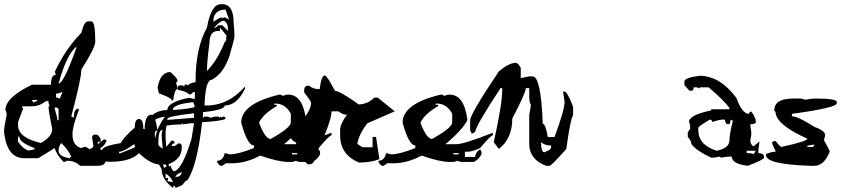

<svg xmlns="http://www.w3.org/2000/svg" viewBox="-20 -803 4073 930"><path d="M404.8 -699.2H423.3Q441.4 -699.2 441.4 -601.1Q441.4 -571.3 374 -466.3Q374 -421.4 325.2 -239.3L337.4 -232.9Q337.4 -272.5 356 -275.9H361.8V-270Q331.1 -190.9 331.1 -153.3Q331.1 -96.2 374 -85.9Q386.2 -91.8 392.6 -91.8Q411.1 -85.9 411.1 -79.6Q429.2 -84 484.4 -128.9L496.6 -122.6Q488.3 -97.2 466.3 -85.9L472.2 -55.2V-48.8L466.3 -36.6Q490.7 -33.7 490.7 -18.6Q484.4 0 454.1 0H368.2Q342.3 -24.4 306.6 -24.4Q294.9 -18.6 288.1 -18.6Q253.4 -53.2 245.1 -85.9L165.5 -36.6H98.1Q14.6 -36.6 0 -159.7V-177.7Q0 -186 12.2 -245.1Q12.2 -259.3 6.3 -270Q6.3 -331.1 134.8 -392.6H227.1Q227.1 -441.4 251.5 -441.4L245.1 -454.1Q295.9 -564.5 374 -644Q387.7 -699.2 404.8 -699.2ZM263.7 -398.4Q288.1 -398.4 349.6 -570.3V-576.7Q302.7 -539.1 263.7 -398.4ZM251.5 -349.6V-331.1Q257.8 -331.1 270 -325.2L282.2 -356H275.9Q265.1 -349.6 251.5 -349.6ZM134.8 -318.8 141.1 -306.6Q152.8 -313 159.7 -313V-318.8ZM134.8 -288.1H85.9L91.8 -275.9Q67.4 -214.8 67.4 -208.5V-196.3Q67.4 -136.2 177.7 -110.4Q232.9 -141.1 232.9 -177.7Q214.8 -267.1 214.8 -288.1H220.7Q214.8 -298.8 214.8 -313H202.6Q170.4 -288.1 134.8 -288.1ZM245.1 -282.2V-275.9Q257.8 -236.3 257.8 -220.7H263.7V-270Q263.7 -282.2 251.5 -282.2ZM67.4 -141.1V-116.7Q88.9 -84.5 116.7 -73.7L147 -79.6V-85.9Q73.7 -112.8 73.7 -141.1ZM275.9 -110.4Q263.7 -90.3 263.7 -73.7Q263.7 -44.4 318.8 -36.6Q318.8 -43 325.2 -43Q309.6 -81.1 275.9 -110.4Z M805.2 -454.1Q839.8 -423.8 839.8 -412.6L832.5 -398.9Q839.8 -387.2 839.8 -371.6Q825.7 -371.6 818.8 -316.4H812Q812 -329.1 750 -350.6L743.2 -378.4Q756.8 -454.1 805.2 -454.1ZM708.5 -247.1H715.3Q731 -247.1 743.2 -171.4Q729.5 -169.4 729.5 -157.7Q729.5 -103.5 770.5 -81.5H777.3L812 -123Q825.7 -121.1 825.7 -109.4Q812 -106.9 812 -95.7H825.7L846.7 -109.4Q860.4 -106.9 860.4 -95.7V-88.9Q860.4 -30.3 791.5 -5.9H756.8Q711.4 -5.9 653.3 -61Q611.3 -19.5 515.6 -19.5H508.8Q450.2 -19.5 425.8 -61Q425.8 -84 432.6 -95.7L425.8 -136.7Q427.7 -150.9 439.5 -150.9H446.3Q456.5 -150.9 467.3 -129.9V-116.2H453.6V-95.7Q453.6 -85.4 474.1 -74.7Q474.1 -95.7 564 -109.4Q582 -141.6 632.8 -185.1Q632.8 -226.6 653.3 -226.6Q674.3 -226.6 674.3 -178.2H681.2Q681.2 -242.2 708.5 -247.1ZM556.6 -67.9V-61H564L632.8 -88.9V-102.5H626Q579.1 -67.9 556.6 -67.9Z M1049.3 -782.7H1056.6Q1111.8 -782.7 1111.8 -691.4Q1115.7 -653.3 1115.7 -627Q1115.7 -616.2 1092.3 -534.7Q1063.5 -447.3 1005.9 -416.5Q974.6 -416.5 970.7 -292H979Q1086.4 -292 1166.5 -383.8V-373Q1127.4 -292 1068.4 -292Q1068.4 -270 962.9 -259.8V-232.4L970.7 -238.3H979Q991.7 -238.3 998 -232.4L1021.5 -238.3H1037.1Q1041.5 -238.3 1041.5 -232.4L1049.3 -238.3Q1052.7 -238.3 1052.7 -232.4L1061 -238.3H1064.9Q1072.3 -236.3 1072.3 -227.1Q1050.3 -216.3 959 -210.9Q935.5 -1.5 888.2 69.8Q879.4 69.8 864.7 91.3Q852.1 100.1 829.6 107.4Q829.6 96.7 821.8 96.7L817.9 107.4Q762.7 65.4 762.7 15.6Q680.7 -120.6 680.7 -194.8Q714.8 -270 790.5 -270Q790.5 -308.1 896 -329.6Q911.6 -324.2 923.8 -324.2V-356.9H916L904.3 -345.7H896Q882.3 -360.8 841.3 -367.7V-378.4Q842.3 -389.2 849.6 -389.2H864.7L872.6 -383.8Q874 -394.5 880.4 -394.5Q888.2 -389.2 892.1 -389.2Q892.1 -398.9 927.2 -405.3V-410.6Q927.2 -569.3 982.4 -669.4Q1002.9 -782.7 1049.3 -782.7ZM1014.2 -712.9V-696.8Q1042 -718.8 1056.6 -718.8V-712.9L1064.9 -718.8Q1075.7 -718.8 1087.9 -707.5V-712.9L1072.3 -756.3Q1022.5 -756.3 1014.2 -712.9ZM1017.6 -669.4H1025.9L1037.1 -680.7H1056.6L1084.5 -653.3V-659.2Q1084.5 -691.9 1064.9 -702.6Q1046.4 -702.6 1017.6 -669.4ZM1045.4 -669.4V-653.3H1037.1Q994.6 -653.3 994.6 -594.2Q982.4 -503.9 982.4 -459Q1034.2 -512.2 1068.4 -599.6Q1076.7 -599.6 1076.7 -631.8ZM817.9 -275.9V-270Q912.6 -276.9 923.8 -286.1L916 -308.1Q826.7 -298.8 817.9 -275.9ZM790.5 -227.1V-222.2L919.9 -232.4V-254.4Q790.5 -239.7 790.5 -227.1ZM700.2 -178.7Q700.2 -147.5 724.1 -103Q735.4 -108.9 735.4 -113.8Q735.4 -119.1 731.4 -119.1Q731.4 -170.4 778.8 -238.3Q700.2 -224.6 700.2 -178.7ZM856.9 -200.2H845.2Q825.7 -200.2 786.6 -194.8L782.2 -168V-130.4L786.6 -75.7H782.2Q795.4 4.9 802.2 4.9Q802.2 -0.5 806.2 -0.5Q814 23.9 821.8 26.4H825.7Q863.8 13.2 907.7 -130.4L919.9 -206.1H904.3L864.7 -200.2V-206.1ZM747.1 -113.8Q747.1 -63.5 774.9 10.3Q782.2 4.9 786.6 4.9Q778.8 -17.1 778.8 -27.3H782.2Q771.5 -27.3 762.7 -146.5L766.6 -172.9H762.7Q747.1 -168 747.1 -113.8ZM829.6 53.7H834Q854.5 53.7 860.8 31.7H856.9Q829.6 44.9 829.6 53.7ZM782.2 37.6V59.1H794.4V64L790.5 75.2Q802.2 75.2 817.9 80.1Q809.6 53.7 782.2 37.6Z M1339.4 -344.7 1351.6 -338.4Q1362.3 -344.7 1376.5 -344.7Q1446.8 -344.7 1462.4 -221.7Q1441.9 -178.7 1363.8 -110.8Q1357.9 -110.8 1357.9 -104.5H1407.2Q1446.3 -104.5 1585.4 -160.2V-147.5Q1575.2 -147.5 1523.9 -85.9Q1484.4 -67.9 1462.4 -67.9H1450.2V-43H1499.5Q1501.5 -65.9 1523.9 -80.1L1530.3 -67.9V-55.2Q1517.6 -30.8 1493.2 -18.6H1438Q1423.8 -18.6 1413.1 -24.4Q1402.3 -18.6 1388.7 -18.6H1376.5Q1328.1 -18.6 1240.7 -49.3Q1169.4 -12.2 1105.5 -12.2H1074.7L1056.2 0H1050.3Q1041.5 0 1031.7 -18.6V-24.4Q1060.1 -24.4 1068.8 -61.5L1093.3 -55.2Q1132.3 -55.2 1210 -85.9V-98.6Q1178.2 -98.6 1148.4 -209Q1148.4 -300.8 1333 -344.7ZM1308.6 -301.3V-295.4H1320.8V-289.1Q1254.9 -251.5 1234.9 -209Q1262.2 -133.8 1290 -129.4Q1386.2 -182.6 1388.7 -209V-252.4Q1361.8 -301.3 1314.9 -301.3ZM1394.5 -61.5V-55.2H1419.4V-61.5Z M1553.2 -437.5Q1563.5 -437.5 1602.5 -362.8Q1625.5 -362.8 1718.3 -296.9Q1763.7 -299.8 1793 -330.1H1809.6L1892.1 -263.7L1759.8 -206.1Q1720.2 -156.2 1710.4 -106.4L1734.9 -89.8H1784.7V-139.6H1801.3L1817.9 -32.2Q1777.8 -15.6 1718.3 -15.6Q1627.4 -54.2 1627.4 -147.9V-172.9Q1627.4 -203.1 1660.6 -247.1Q1640.1 -247.1 1619.1 -263.7H1585.9Q1585.9 -211.9 1503.4 -40.5Q1503.4 -7.3 1478.5 -7.3H1470.2Q1431.6 -40.5 1412.6 -114.7Q1399.4 -114.7 1379.4 -147.9Q1445.8 -171.4 1445.8 -222.2Q1486.8 -272 1486.8 -305.2Q1486.8 -313 1453.6 -354.5V-371.1Q1456.5 -387.7 1470.2 -387.7H1478.5Q1494.6 -371.1 1528.3 -371.1Q1536.6 -437.5 1553.2 -437.5Z M2121.1 -344.7 2133.3 -338.4Q2144 -344.7 2158.2 -344.7Q2228.5 -344.7 2244.1 -221.7Q2223.6 -178.7 2145.5 -110.8Q2139.6 -110.8 2139.6 -104.5H2189Q2228 -104.5 2367.2 -160.2V-147.5Q2356.9 -147.5 2305.7 -85.9Q2266.1 -67.9 2244.1 -67.9H2231.9V-43H2281.2Q2283.2 -65.9 2305.7 -80.1L2312 -67.9V-55.2Q2299.3 -30.8 2274.9 -18.6H2219.7Q2205.6 -18.6 2194.8 -24.4Q2184.1 -18.6 2170.4 -18.6H2158.2Q2109.9 -18.6 2022.5 -49.3Q1951.2 -12.2 1887.2 -12.2H1856.4L1837.9 0H1832Q1823.2 0 1813.5 -18.6V-24.4Q1841.8 -24.4 1850.6 -61.5L1875 -55.2Q1914.1 -55.2 1991.7 -85.9V-98.6Q1960 -98.6 1930.2 -209Q1930.2 -300.8 2114.7 -344.7ZM2090.3 -301.3V-295.4H2102.5V-289.1Q2036.6 -251.5 2016.6 -209Q2043.9 -133.8 2071.8 -129.4Q2168 -182.6 2170.4 -209V-252.4Q2143.6 -301.3 2096.7 -301.3ZM2176.3 -61.5V-55.2H2201.2V-61.5Z M2478 -498.5Q2489.7 -498.5 2502.4 -474.1V-424.8L2543.5 -433.1H2559.6Q2600.6 -433.1 2608.9 -204.1Q2622.1 -204.1 2633.3 -139.2H2666Q2714.8 -271 2714.8 -310.5L2707 -359.4H2714.8Q2727.5 -359.4 2755.9 -286.1V-245.1Q2742.7 -225.6 2723.1 -81.5Q2650.9 0 2641.6 0H2625Q2543.5 -30.8 2543.5 -106.4V-245.1L2551.8 -294.4Q2543.5 -307.6 2543.5 -335V-376H2526.9Q2526.9 -353.5 2461.4 -229Q2461.4 -132.3 2396.5 -81.5L2371.6 -114.3Q2412.6 -297.9 2412.6 -367.7V-376H2404.3Q2281.7 -189.5 2281.7 -163.6L2265.6 -155.3L2257.3 -171.4V-220.7Q2257.3 -249.5 2396.5 -457.5Q2445.3 -498.5 2478 -498.5ZM2600.6 -114.3V-106.4Q2602.5 -65.4 2616.7 -65.4Q2649.4 -77.6 2649.4 -89.8V-98.1Q2619.1 -98.1 2600.6 -114.3Z M3367.7 -436Q3466.3 -436 3546.4 -329.6Q3574.7 -251.5 3607.9 -251.5Q3609.9 -262.7 3619.1 -262.7Q3641.1 -232.9 3641.1 -212.4Q3641.1 -201.2 3613.8 -201.2L3619.1 -162.1V-150.9L3613.8 -117.7Q3622.1 -94.7 3630.4 -94.7L3658.2 -117.7V-111.8Q3652.8 -81.5 3652.8 -61.5Q3680.7 -60.1 3680.7 -44.9V-39.6Q3680.7 -29.8 3602.5 0Q3524.4 -8.8 3524.4 -44.9Q3503.9 -44.9 3473.6 -39.6Q3468.3 -39.6 3468.3 -44.9L3440.4 -39.6H3423.8Q3349.6 -75.2 3328.6 -106Q3328.6 -121.6 3311.5 -139.6V-162.1L3322.8 -178.7V-189.9Q3322.8 -202.6 3317.4 -212.4Q3317.4 -245.6 3423.8 -268.1Q3423.8 -273.9 3429.2 -273.9H3513.2V-279.8Q3490.2 -314 3412.6 -379.9H3373.5Q3367.7 -379.9 3367.7 -374.5L3356.4 -379.9H3339.8Q3339.8 -363.3 3328.6 -363.3H3322.8Q3317.4 -363.3 3294.9 -391.1V-407.7Q3294.9 -426.3 3367.7 -436ZM3418 -223.6Q3362.3 -190.4 3362.3 -184.1V-173.3Q3362.3 -100.6 3451.7 -72.8Q3513.2 -85.9 3513.2 -123Q3513.2 -149.4 3529.8 -218.3L3518.6 -223.6Q3518.6 -201.2 3507.3 -201.2Q3493.7 -201.2 3490.7 -223.6H3479.5Q3465.8 -223.6 3429.2 -212.4Q3429.2 -223.6 3418 -223.6ZM3596.7 -72.8V-61.5Q3622.1 -61.5 3630.4 -56.2L3641.1 -72.8Z M3850.6 -325.7Q3869.6 -325.7 3878.9 -319.8Q3909.7 -325.7 3930.2 -325.7Q4033.2 -325.7 4033.2 -308.6V-302.7Q4033.2 -281.2 3815.9 -251.5V-239.7Q3844.2 -239.7 3924.8 -188.5Q3968.8 -172.9 3976.1 -154.3V-148.4Q3976.1 -135.7 3970.2 -125.5Q3999 -75.7 3999 -68.4Q3971.7 0 3924.8 0H3901.9Q3690.4 -7.3 3690.4 -51.3V-57.1Q3719.7 -68.4 3736.3 -68.4V-74.2Q3724.6 -91.8 3719.2 -114.3L3730.5 -120.1H3736.3Q3759.3 -91.3 3764.6 -91.3Q3890.6 -118.7 3890.6 -131.3Q3736.3 -199.7 3736.3 -262.7Q3730.5 -262.7 3730.5 -268.6Q3730.5 -325.7 3821.8 -325.7ZM3890.6 -97.2V-91.3H3918.9L3924.8 -103Z"/></svg>

Font: Otrack
Style: Regular
Weight: 400
Designer: Sodina
Foundry: Sodina
Version: Version 2.10 June 16, 2016